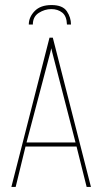

<svg xmlns="http://www.w3.org/2000/svg" viewBox="-20 -740 405 760"><path d="M25 0 176 -591H189L340 0H323L283 -160H81L42 0ZM85 -176H279L187 -532L183 -549L179 -532ZM94 -643Q94 -672 117 -696Q140 -720 184 -720Q228 -720 244.5 -695.5Q261 -671 261 -643H245Q244 -676 226.5 -690Q209 -704 183 -704Q157 -704 133.5 -689Q110 -674 110 -643Z"/></svg>

Font: Alumni Sans Pinstripe
Style: Regular
Weight: 400
Designer: Robert E. Leuschke
Foundry: Robert E. Leuschke
Version: Version 1.010; ttfautohint (v1.8.4.7-5d5b)